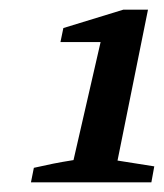

<svg xmlns="http://www.w3.org/2000/svg" viewBox="-20 -751 339 397"><path d="M44 -374 50 -404Q72 -409 89.5 -412.5Q107 -416 132 -420L188 -664H105L111 -693L235 -731H286L223 -419L299 -407L293 -374Z"/></svg>

Font: Piazzolla SC SemiBold
Style: Italic
Weight: 600
Italic angle: -11.3°
Designer: Juan Pablo del Peral
Foundry: Huerta Tipografica
Version: Version 1.330